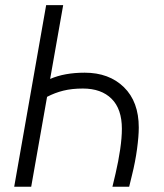

<svg xmlns="http://www.w3.org/2000/svg" viewBox="-20 -713 626 733"><path d="M409.2 0 421.4 -51.3Q432.1 -97.2 438.7 -142.1Q445.3 -187 445.3 -221.2Q445.3 -296.9 406 -335.9Q366.7 -375 296.4 -375Q254.4 -375 221.9 -366.9Q189.5 -358.9 159.7 -343.3L99.1 0H34.2L156.2 -693.4H221.2L171.4 -411.6Q226.1 -435.5 303.2 -435.5Q396.5 -435.5 453.1 -380.1Q509.8 -324.7 509.8 -226.1Q509.8 -193.4 503.2 -144.3Q496.6 -95.2 483.9 -44.4L473.1 0Z"/></svg>

Font: Cascadia Code PL Light
Style: Italic
Weight: 300
Italic angle: -10°
Monospace: yes
Designer: Aaron Bell
Foundry: Saja Typeworks
Version: Version 2404.023; ttfautohint (v1.8.4)